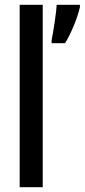

<svg xmlns="http://www.w3.org/2000/svg" viewBox="-20 -780 353 800"><path d="M158 0V-760H62V0ZM313 -750V-760H216C215 -727 200 -636 195 -612V-600H251C274 -636 303 -705 313 -750Z"/></svg>

Font: Noto Sans Myanmar ExtraCondensed Medium
Style: Regular
Weight: 500
Width: 2
Designer: Monotype Design Team
Foundry: Monotype Imaging Inc.
Version: Version 2.107